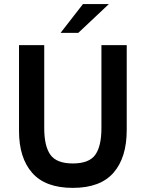

<svg xmlns="http://www.w3.org/2000/svg" viewBox="-20 -911 714 941"><path d="M276.9 -750 386.7 -891.1H513.7L363.8 -750ZM336.9 9.8Q202.6 9.8 137.9 -63.7Q73.2 -137.2 73.2 -269V-689.9H196.8V-283.2Q196.8 -194.3 227.3 -152.1Q257.8 -109.9 336.9 -109.9Q416.5 -109.9 446.8 -152.1Q477.1 -194.3 477.1 -283.2V-689.9H601.1V-273.9Q601.1 -138.7 536.4 -64.5Q471.7 9.8 336.9 9.8Z"/></svg>

Font: HK Grotesk Legacy
Style: Bold
Weight: 700
Designer: Alfredo Marco Pradil
Foundry: Hanken Design Co.
Version: Version 2.022;PS 002.022;hotconv 1.0.88;makeotf.lib2.5.64775